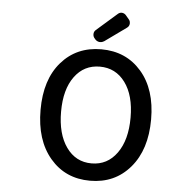

<svg xmlns="http://www.w3.org/2000/svg" viewBox="-63 -1034 1125 1110"><g transform="rotate(5 500.0 -479.5)"><path d="M179.7 -371.1Q179.7 -546.9 268.1 -648.4Q356.4 -750 500 -750Q643.6 -750 732.4 -647.9Q821.3 -545.9 821.3 -371.1Q821.3 -195.3 732.4 -91.3Q643.6 12.7 500 12.7Q356.4 12.7 268.1 -91.3Q179.7 -195.3 179.7 -371.1ZM702.1 -371.1Q702.1 -500 647 -574.7Q591.8 -649.4 500 -649.4Q408.2 -649.4 353.5 -574.7Q298.8 -500 298.8 -371.1Q298.8 -241.2 353.5 -164.6Q408.2 -87.9 500 -87.9Q591.8 -87.9 647 -164.6Q702.1 -241.2 702.1 -371.1ZM511.7 -797.9Q501 -791 489.3 -791Q487.3 -791 484.4 -791Q469.7 -793 460 -803.7L455.1 -809.6Q446.3 -819.3 446.3 -833Q446.3 -848.6 458 -858.4L576.2 -961.9Q585.9 -970.7 597.7 -970.7Q599.6 -970.7 600.6 -970.7Q615.2 -968.8 624 -958L643.6 -934.6Q650.4 -925.8 650.4 -915Q650.4 -897.5 636.7 -887.7Z"/></g></svg>

Font: Gen Jyuu Gothic L Monospace Medium
Style: Regular
Weight: 500
Designer: [Source Han Sans]
Ryoko NISHIZUKA  (kana & ideographs); Paul D. Hunt (Latin, Greek & Cyrillic); Wenlong ZHANG  (bopomofo
Version: Version 1.002.20150607